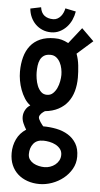

<svg xmlns="http://www.w3.org/2000/svg" viewBox="-59 -700 488 934"><g transform="rotate(5 185.5 -233.0)"><path d="M371.1 -516.6 294.9 -449.2Q304.7 -423.3 308.1 -392.3Q311.5 -361.3 311.5 -334Q311.5 -297.9 303 -267.3Q294.4 -236.8 276.6 -213.6Q258.8 -190.4 231.2 -175.8Q203.6 -161.1 166 -157.2Q162.1 -154.8 157.5 -151.4Q152.8 -147.9 148.9 -143.8Q145 -139.6 142.3 -134.8Q139.6 -129.9 139.6 -125Q139.6 -120.6 142.6 -114.5Q145.5 -108.4 149.4 -102.5Q153.3 -96.7 157.5 -91.3Q161.6 -85.9 164.1 -83Q196.8 -83 228.8 -76.7Q260.7 -70.3 285.9 -54.9Q311 -39.6 326.4 -14.2Q341.8 11.2 341.8 49.8Q341.8 82.5 326.4 109.6Q311 136.7 286.4 156.5Q261.7 176.3 231 187.3Q200.2 198.2 169.9 198.2Q138.2 198.2 111.1 188.7Q84 179.2 64.2 161.4Q44.4 143.6 33.4 117.9Q22.5 92.3 22.5 59.6Q22.5 23.4 37.4 -8.1Q52.2 -39.6 83 -59.6Q74.2 -73.7 67.4 -89.4Q60.5 -105 60.5 -121.1Q60.5 -138.2 69.3 -154.3Q78.1 -170.4 92.8 -178.7Q76.2 -190.9 64.2 -210Q52.2 -229 44.2 -250.7Q36.1 -272.5 32.2 -295.2Q28.3 -317.9 28.3 -337.9Q28.3 -377 37.1 -409.4Q45.9 -441.9 64.5 -465.3Q83 -488.8 112.1 -501.7Q141.1 -514.6 181.6 -514.6Q192.4 -514.6 200.9 -513.7Q209.5 -512.7 217.3 -510.5Q225.1 -508.3 232.9 -505.1Q240.7 -502 250 -497.1L311.5 -575.2ZM230.5 -339.8Q230.5 -353.5 227.3 -369.9Q224.1 -386.2 216.8 -400.1Q209.5 -414.1 197.8 -423.3Q186 -432.6 168.9 -432.6Q148.9 -432.6 137.2 -424.6Q125.5 -416.5 119.4 -403.6Q113.3 -390.6 111.3 -374.5Q109.4 -358.4 109.4 -342.8Q109.4 -329.6 112.1 -311.5Q114.7 -293.5 121.3 -276.9Q127.9 -260.3 139.4 -248.8Q150.9 -237.3 168.9 -237.3Q186 -237.3 197.8 -248.3Q209.5 -259.3 216.8 -275.1Q224.1 -291 227.3 -308.6Q230.5 -326.2 230.5 -339.8ZM263.7 47.9Q263.7 30.8 254.4 19Q245.1 7.3 231.2 0Q217.3 -7.3 200.9 -10.5Q184.6 -13.7 170.9 -13.7Q138.7 -13.7 122.6 6.6Q106.4 26.9 106.4 57.6Q106.4 73.2 114.3 84Q122.1 94.7 133.8 101.3Q145.5 107.9 159.9 111.1Q174.3 114.3 187.5 114.3Q201.2 114.3 214.8 109.6Q228.5 105 239.5 96.2Q250.5 87.4 257.1 75.2Q263.7 63 263.7 47.9ZM273.4 -653.3Q270 -631.8 261 -611.8Q252 -591.8 237.5 -576.4Q223.1 -561 204.1 -551.5Q185.1 -542 162.1 -542Q139.2 -542 119.6 -550.3Q100.1 -558.6 85.7 -573Q71.3 -587.4 62.5 -606.7Q53.7 -626 51.8 -648.4L103.5 -659.2Q107.4 -631.8 124 -619.1Q140.6 -606.4 167 -606.4Q178.2 -606.4 187.5 -611.6Q196.8 -616.7 203.9 -625Q210.9 -633.3 215.3 -643.6Q219.7 -653.8 221.7 -664.1Z"/></g></svg>

Font: Maiden Orange
Style: Regular
Weight: 400
Designer: Astigmatic (AOETI)
Foundry: Astigmatic (AOETI)
Version: Version 1.000